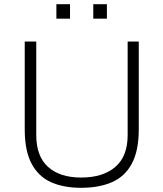

<svg xmlns="http://www.w3.org/2000/svg" viewBox="-20 -884 780 916"><path d="M367 12Q283 12 223 -15Q163 -42 130.5 -103.5Q98 -165 98 -266V-686H153V-240Q153 -138 209.5 -87.5Q266 -37 367 -37Q471 -37 530 -87.5Q589 -138 589 -240V-686H642V-266Q642 -165 609 -103.5Q576 -42 514.5 -15Q453 12 367 12ZM249 -795V-864H314V-795ZM425 -795V-864H490V-795Z"/></svg>

Font: Archivo SemiBold Thin
Style: Regular
Weight: 250
Version: Version 2.001